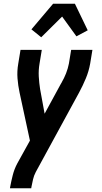

<svg xmlns="http://www.w3.org/2000/svg" viewBox="-20 -785 540 1020"><path d="M33 215 34 208Q40 176 48 144.5Q56 113 72 83L139 -38L84 -293Q76 -330 73 -368.5Q70 -407 77 -447L89 -520H202L190 -447Q184 -412 186 -378Q188 -344 193 -312L217 -181L303 -339Q304 -341 305 -342.5Q306 -344 307 -345V-346Q321 -370 331 -395.5Q341 -421 346 -447L358 -520H471L459 -447Q452 -407 436 -368.5Q420 -330 400 -293L170 129Q160 148 155.5 168Q151 188 147 208L146 215ZM199 -587 147 -629 262 -765H378L446 -624L386 -592L310 -697Z"/></svg>

Font: Iosevka Term Curly Oblique
Style: Bold
Weight: 700
Italic angle: -9°
Designer: Belleve Invis
Foundry: Belleve Invis
Version: Version 32.3.0